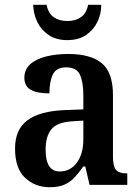

<svg xmlns="http://www.w3.org/2000/svg" viewBox="-20 -774 587 804"><path d="M188 10Q127 10 85 -29.5Q43 -69 43 -152Q43 -232 95 -270.5Q147 -309 252 -313L329 -316V-374Q329 -429 315 -460.5Q301 -492 257 -492Q216 -492 201.5 -462.5Q187 -433 187 -383Q134 -383 108 -398.5Q82 -414 82 -448Q82 -483 106.5 -505Q131 -527 173 -537.5Q215 -548 266 -548Q359 -548 406 -509.5Q453 -471 453 -376V-119Q453 -78 465.5 -63Q478 -48 510 -48H513V0H355L337 -77H329Q309 -49 290.5 -29.5Q272 -10 248 0Q224 10 188 10ZM230 -56Q275 -56 302 -93Q329 -130 329 -191V-269L282 -266Q219 -262 195 -232.5Q171 -203 171 -147Q171 -56 230 -56ZM262 -606Q215 -606 183.5 -627.5Q152 -649 136 -682.5Q120 -716 119 -754H175Q182 -718 205 -702Q228 -686 262 -686Q296 -686 319 -702Q342 -718 349 -754H404Q404 -716 388 -682.5Q372 -649 340.5 -627.5Q309 -606 262 -606Z"/></svg>

Font: Noto Serif Georgian SemiCondensed SemiBold
Style: Regular
Weight: 600
Width: 4
Designer: Monotype Design Team, Akaki Razmadze
Foundry: Google LLC
Version: Version 2.003; ttfautohint (v1.8.4.7-5d5b)